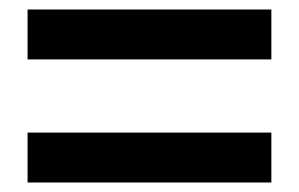

<svg xmlns="http://www.w3.org/2000/svg" viewBox="-20 -576 629 404"><path d="M38 -451H551V-556H38ZM38 -192H551V-297H38Z"/></svg>

Font: Noto Sans Japanese Bold
Style: Bold
Weight: 700
Designer: Ryoko NISHIZUKA (kana & ideographs); Paul D. Hunt (Latin, Greek & Cyrillic); Wenlong ZHANG (bopomofo); Sandoll Communica
Foundry: Adobe Systems Incorporated
Version: Version 1.000;PS 1;hotconv 1.0.78;makeotf.lib2.5.61930